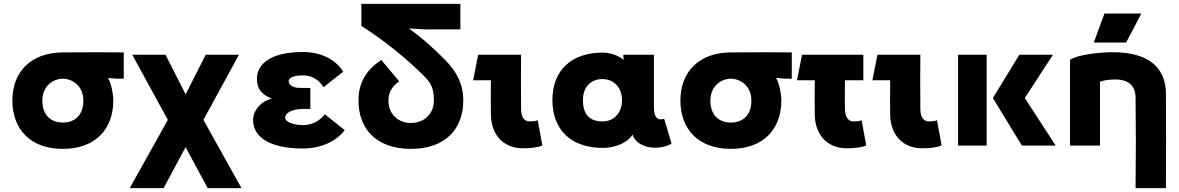

<svg xmlns="http://www.w3.org/2000/svg" viewBox="-20 -753 6100 993"><path d="M305 -346C353 -346 411 -310 411 -233C411 -149 358 -119 305 -119C252 -119 199 -149 199 -233C199 -310 257 -346 305 -346ZM44 -233C44 -84 138 17 305 17C472 17 566 -84 566 -233C566 -266 557 -316 539 -350L585 -346H620V-482C525 -483 452 -483 305 -482C138 -481 44 -380 44 -233Z M651 220H826L940 8L1054 220H1229L1032 -133L1216 -470H1044L940 -265L836 -470H664L848 -133Z M1763 -80 1660 -162C1626 -119 1584 -106 1547 -106C1501 -106 1455 -121 1455 -145C1455 -168 1485 -183 1521 -188C1535 -190 1558 -190 1585 -189V-298C1558 -298 1536 -298 1521 -299C1490 -301 1473 -317 1473 -334C1473 -353 1505 -363 1547 -363C1584 -363 1624 -349 1653 -302L1755 -382C1718 -444 1641 -484 1547 -484C1376 -484 1309 -420 1309 -346C1309 -285 1342 -261 1386 -243C1338 -233 1289 -188 1289 -132C1289 -41 1380 15 1547 15C1640 15 1721 -23 1763 -80Z M1849 -619C1969 -542 2073 -458 2170 -363C2208 -325 2224 -298 2224 -233C2224 -159 2168 -117 2105 -117C2043 -117 1989 -159 1989 -233C1989 -289 2024 -318 2045 -332L1952 -443C1881 -395 1834 -333 1834 -233C1834 -87 1926 17 2105 17C2284 17 2376 -87 2376 -233C2376 -320 2340 -385 2283 -442C2223 -503 2173 -549 2095 -606L2178 -601H2361V-733H1849Z M2685 14C2721 14 2763 10 2785 -1L2761 -131C2748 -126 2733 -125 2719 -125C2692 -125 2675 -147 2675 -189C2674 -329 2674 -358 2675 -470H2453L2427 -338H2519C2518 -255 2518 -221 2519 -158C2520 -66 2575 14 2685 14Z M3096 -125C3036 -125 2995 -155 2995 -235C2995 -304 3036 -344 3096 -344C3155 -344 3197 -300 3197 -235C3197 -169 3155 -125 3096 -125ZM2837 -235C2837 -84 2931 12 3098 12C3161 12 3229 -16 3251 -57C3265 -14 3313 11 3368 11C3391 11 3428 6 3453 -11L3415 -139C3382 -129 3362 -141 3362 -201V-470H3204V-458L3206 -443C3176 -469 3129 -481 3098 -481C2931 -481 2837 -386 2837 -235Z M3760 -346C3808 -346 3866 -310 3866 -233C3866 -149 3813 -119 3760 -119C3707 -119 3654 -149 3654 -233C3654 -310 3712 -346 3760 -346ZM3499 -233C3499 -84 3593 17 3760 17C3927 17 4021 -84 4021 -233C4021 -266 4012 -316 3994 -350L4040 -346H4075V-482C3980 -483 3907 -483 3760 -482C3593 -481 3499 -380 3499 -233Z M4360 14C4396 14 4438 10 4460 -1L4436 -131C4423 -126 4408 -125 4394 -125C4367 -125 4351 -147 4350 -189C4349 -229 4349 -258 4350 -338H4445V-470H4128L4102 -338H4194C4193 -255 4193 -221 4194 -158C4195 -66 4250 14 4360 14Z M4750 14C4786 14 4828 10 4850 -1L4826 -131C4813 -126 4798 -125 4784 -125C4757 -125 4740 -147 4740 -189C4739 -329 4739 -358 4740 -470H4518L4492 -338H4584C4583 -255 4583 -221 4584 -158C4585 -66 4640 14 4750 14Z M4935 -470V0H5083V-470ZM5115 -246 5265 0H5440L5280 -246L5426 -470H5252Z M5669 0V-330C5683 -337 5717 -342 5748 -342C5816 -342 5852 -310 5853 -250C5855 -65 5855 35 5853 220H6010C6011 25 6011 -76 6010 -271C6009 -379 5948 -483 5735 -483C5682 -483 5563 -474 5514 -444V0ZM5637 -533H5804L5883 -683H5692Z"/></svg>

Font: Kreadon Extra Bold
Style: Regular
Weight: 800
Designer: kohakuno
Foundry: StudioGnu
Version: Version 1.000;Glyphs 3.1.2 (3151)